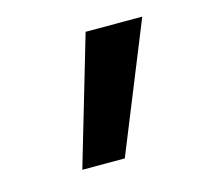

<svg xmlns="http://www.w3.org/2000/svg" viewBox="-53 -828 393 371"><g transform="rotate(-15 144.0 -643.0)"><path d="M70.3 -514.6 145.5 -770.5H258.8L155.3 -514.6Z"/></g></svg>

Font: irohakakuC Regular
Style: Regular
Weight: 400
Designer: [Source Han Sans]
Ryoko NISHIZUKA Ë•øÂ°öÊ∂ºÂ≠ê (kana & ideographs); Paul D. Hunt (Latin, Greek & Cyrillic); Wenlong ZHAN
Version: Version 1.001.20160904